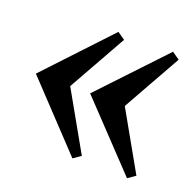

<svg xmlns="http://www.w3.org/2000/svg" viewBox="-80 -508 560 552"><g transform="rotate(20 200.0 -232.5)"><path d="M217 -410 117 -232 217 -55 194 -39 12 -232 194 -426ZM384 -410 284 -232 384 -55 361 -39 178 -232 361 -426Z"/></g></svg>

Font: Brygada 1918 Medium
Style: Regular
Weight: 500
Designer: Mateusz Machalski | Borys Kosmynka | Przemek Hoffer
Foundry: NIEPODLEGLA 2018
Version: Version 3.006